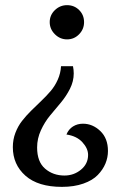

<svg xmlns="http://www.w3.org/2000/svg" viewBox="-20 -478 453 745"><path d="M29.8 92.8Q29.8 63.5 39.8 37.4Q49.8 11.2 65.7 -9Q81.5 -29.3 101.1 -48.6Q120.6 -67.9 140.4 -86.7Q160.2 -105.5 176.8 -125Q193.4 -144.5 204.3 -169.2Q215.3 -193.8 216.8 -221.2H263.2Q266.1 -206.5 266.1 -192.9Q266.1 -162.6 251.5 -133.5Q236.8 -104.5 216.1 -79.8Q195.3 -55.2 174.3 -29.8Q153.3 -4.4 138.7 27.6Q124 59.6 124 94.2Q124 149.9 155 176.5Q186 203.1 230 203.1Q266.6 203.1 294.2 180.4Q321.8 157.7 321.8 123Q321.8 98.1 299.8 74Q277.8 49.8 237.8 43.9Q246.1 23.4 263.2 12.7Q280.3 2 301.8 2Q339.4 2 369.1 30.3Q398.9 58.6 398.9 107.9Q398.9 132.8 389.2 156.5Q379.4 180.2 359.4 200.9Q339.4 221.7 303.5 234.4Q267.6 247.1 220.2 247.1Q127.9 247.1 78.9 203.9Q29.8 160.6 29.8 92.8ZM306.2 -392.1Q306.2 -364.7 286.9 -345Q267.6 -325.2 240.2 -325.2Q212.9 -325.2 192.9 -345.2Q172.9 -365.2 172.9 -392.1Q172.9 -419.4 192.9 -438.7Q212.9 -458 240.2 -458Q268.1 -458 287.1 -439Q306.2 -419.9 306.2 -392.1Z"/></svg>

Font: Lobster Two
Style: Regular
Weight: 400
Designer: Pablo Impallari
Foundry: Pablo Impallari. www.impallari.com
Version: Version 1.006